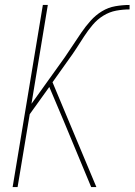

<svg xmlns="http://www.w3.org/2000/svg" viewBox="-20 -755 543 775"><path d="M31 0 153 -735H173L107 -336L241 -523Q258 -548 274.5 -573Q291 -598 308 -623Q325 -648 345.5 -671Q366 -694 391.5 -709.5Q417 -725 446 -730Q475 -735 503 -735V-717Q476 -717 449 -712Q422 -707 397.5 -692Q373 -677 354 -654.5Q335 -632 319.5 -608Q304 -584 288.5 -560Q273 -536 256 -513L192 -423L369 0H348L237 -267L179 -404L100 -294L51 0Z"/></svg>

Font: Iosevka SS04 Thin Oblique
Style: Regular
Weight: 100
Italic angle: -9°
Monospace: yes
Designer: Belleve Invis
Foundry: Belleve Invis
Version: Version 19.0.0; ttfautohint (v1.8.4)